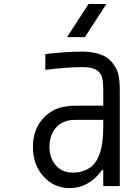

<svg xmlns="http://www.w3.org/2000/svg" viewBox="-20 -937 707 967"><path d="M317.7 -750 425.8 -916.7H515.6L407.6 -750ZM500 -333.3H372.4Q348.3 -333.3 335 -332Q321.6 -330.7 301.4 -322.6Q281.2 -314.5 265.6 -298.2Q229.2 -259.8 229.2 -197.3Q229.2 -141.9 260.7 -104.8Q292.3 -67.7 346.4 -67.7Q377.6 -67.7 402 -76.8Q426.4 -85.9 442.4 -99.6Q458.3 -113.3 469.7 -135.4Q481.1 -157.6 486.7 -176.8Q492.2 -196 495.4 -222.7Q498.7 -249.3 499.3 -266.3Q500 -283.2 500 -306.6ZM395.8 -677.1Q451.8 -677.1 494.1 -659.8Q536.5 -642.6 563.8 -594.4Q583.3 -559.9 583.3 -487.6V0H500V-80.1H493.5Q427.7 10.4 330.7 10.4Q252.6 10.4 199.2 -48.2Q145.8 -106.8 145.8 -196Q145.8 -289.7 203.1 -347Q224 -367.2 247.4 -380.2Q270.8 -393.2 296.5 -398.1Q322.3 -403 336.9 -404Q351.6 -404.9 373.7 -404.9H500V-484.4Q500 -541 488.3 -561.2Q477.2 -580.1 456.7 -589.5Q436.2 -599 395.8 -599Q317.7 -599 208.3 -585.3V-664.7Q315.8 -677.1 395.8 -677.1Z"/></svg>

Font: TypoPRO Monoid
Style: Regular
Weight: 400
Width: 4
Monospace: yes
Designer: Andreas Larsen (@larsenwork)
Version: Version 0.61